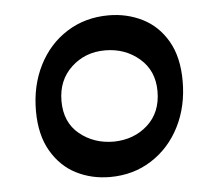

<svg xmlns="http://www.w3.org/2000/svg" viewBox="-41 -498 632 555"><g transform="rotate(-5 275.0 -220.0)"><path d="M60 -196Q60 -269 89.5 -327.5Q119 -386 172 -419.5Q225 -453 293 -453Q346 -453 391 -430.5Q436 -408 463 -361.5Q490 -315 490 -245Q490 -172 460.5 -113.5Q431 -55 378 -21Q325 13 257 13Q204 13 159.5 -9.5Q115 -32 87.5 -79Q60 -126 60 -196ZM415 -222Q415 -282 373.5 -317.5Q332 -353 274 -353Q216 -353 176 -315.5Q136 -278 136 -218Q136 -156 177.5 -122Q219 -88 277 -88Q336 -89 375.5 -125Q415 -161 415 -222Z"/></g></svg>

Font: AkayaTelivigala
Style: Regular
Weight: 400
Designer: Vaishnavi Murthy Yerkadithaya ( vaishnavimurthy@gmail.com ), Juan Luis Blanco Aristondo ( juan@blancoletters.com )
Version: Version 1.000